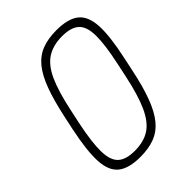

<svg xmlns="http://www.w3.org/2000/svg" viewBox="-233 -933 1066 1066"><g transform="rotate(-45 300.0 -400.0)"><path d="M236 14Q146 14 101.5 -21Q57 -56 52.5 -138Q48 -220 78 -362L95 -442Q118 -549 144.5 -620.5Q171 -692 206 -734.5Q241 -777 289 -795.5Q337 -814 403 -814Q493 -814 537.5 -779Q582 -744 586.5 -662Q591 -580 560 -438L543 -358Q521 -252 494 -180Q467 -108 432 -65.5Q397 -23 349 -4.5Q301 14 236 14ZM237 -32Q308 -32 355 -62.5Q402 -93 435 -165.5Q468 -238 494 -362L511 -442Q538 -567 537 -638Q536 -709 503.5 -738.5Q471 -768 402 -768Q331 -768 283 -737.5Q235 -707 202.5 -635Q170 -563 144 -438L127 -358Q101 -234 102.5 -162.5Q104 -91 136.5 -61.5Q169 -32 237 -32Z"/></g></svg>

Font: Victor Mono Thin
Style: Italic
Weight: 100
Italic angle: -12°
Monospace: yes
Designer: Rune Bjørnerås
Version: Version 1.561;gftools[0.9.30]